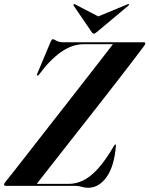

<svg xmlns="http://www.w3.org/2000/svg" viewBox="-40 -906 728 936"><path d="M326 0H-12Q-20 0 -20 -6Q-20 -11 -14.5 -18Q-3.5 -31 27 -70Q57.5 -109 100.8 -164.5Q144 -220 194 -284Q244 -348 294.5 -412.5Q345 -477 389.2 -534Q433.5 -591 465.5 -632.2Q497.5 -673.5 510.5 -690.5H367.5Q312 -690.5 257.8 -652.5Q203.5 -614.5 151.5 -544Q145.5 -535.5 141.5 -538Q138 -540 142.5 -549L207.5 -704Q213 -715 217.5 -715Q223 -715 235 -707.5Q247 -700 270 -700H659.5Q668.5 -700 668.5 -694.5Q668.5 -691 663.5 -683.5Q644 -657 609.5 -612Q575 -567 531.5 -510.8Q488 -454.5 439.8 -393Q391.5 -331.5 344.2 -271.2Q297 -211 255.5 -158.2Q214 -105.5 183.5 -66.5Q153 -27.5 139 -9.5H294Q328.5 -9.5 363.2 -25.2Q398 -41 435.5 -81.5Q473 -122 516 -195.5Q520.5 -202.5 522.5 -202Q526 -202 525 -195Q517 -95 479.5 -42.8Q442 9.5 389.5 9.5Q373 9.5 358.2 4.8Q343.5 0 326 0ZM433.5 -751Q423.5 -742 417.5 -742Q411.5 -742 406 -751L319 -878.5Q316.5 -883 320 -885.5Q322 -887.5 326.5 -884.5L439 -826L580.5 -884.5Q587 -887.5 588.5 -885.5Q590.5 -883 586 -878.5Z"/></svg>

Font: Fraunces 144pt S000 SemiBold
Style: Italic
Weight: 600
Italic angle: -16°
Version: Version 1.000; ttfautohint (v1.8.3)